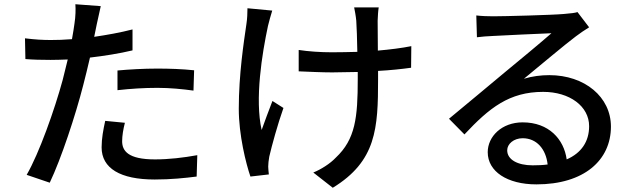

<svg xmlns="http://www.w3.org/2000/svg" viewBox="-20 -821 3040 907"><path d="M535 -488V-395C598 -402 659 -406 724 -406C784 -406 843 -400 894 -393L897 -489C840 -495 780 -497 722 -497C658 -497 589 -493 535 -488ZM570 -241 477 -250C468 -209 460 -167 460 -125C460 -26 548 27 711 27C787 27 854 20 909 13L912 -88C846 -76 778 -68 712 -68C584 -68 557 -109 557 -154C557 -179 562 -210 570 -241ZM220 -632C182 -632 147 -634 98 -640L100 -542C136 -539 173 -538 219 -538C244 -538 271 -539 300 -540L276 -443C238 -303 165 -97 106 5L215 42C269 -71 337 -277 373 -418C384 -460 395 -506 405 -549C473 -557 543 -568 606 -583V-682C548 -667 486 -656 425 -647L437 -706C441 -726 450 -767 456 -792L336 -801C338 -779 337 -742 332 -711C330 -692 325 -666 320 -636C285 -633 251 -632 220 -632Z M1266 -771 1149 -782C1149 -761 1148 -732 1144 -707C1132 -624 1108 -471 1108 -307C1108 -183 1142 -48 1163 13L1250 3C1249 -9 1247 -24 1247 -34C1247 -45 1249 -66 1252 -81C1264 -133 1292 -235 1319 -311L1267 -344C1250 -300 1229 -244 1216 -207C1183 -353 1218 -568 1246 -699C1251 -718 1259 -750 1266 -771ZM1391 -585V-484C1437 -482 1503 -479 1549 -479L1670 -481V-448C1670 -266 1659 -163 1566 -76C1540 -48 1495 -20 1460 -6L1552 66C1758 -60 1766 -215 1766 -447V-486C1824 -489 1879 -495 1922 -501L1923 -603C1878 -594 1823 -587 1765 -582L1764 -723C1765 -746 1766 -768 1769 -786H1653C1656 -771 1661 -746 1663 -723C1665 -696 1667 -636 1668 -576C1627 -575 1586 -574 1548 -574C1494 -574 1436 -578 1391 -585Z M2567 -44C2545 -41 2521 -40 2496 -40C2425 -40 2376 -67 2376 -111C2376 -141 2407 -168 2449 -168C2515 -168 2559 -117 2567 -44ZM2230 -748 2233 -645C2256 -648 2282 -650 2307 -651C2359 -654 2532 -662 2585 -664C2535 -620 2419 -524 2363 -478C2304 -429 2179 -324 2101 -260L2174 -186C2292 -312 2386 -387 2546 -387C2671 -387 2763 -319 2763 -225C2763 -152 2726 -98 2657 -68C2644 -163 2573 -243 2449 -243C2350 -243 2284 -176 2284 -102C2284 -11 2376 50 2514 50C2739 50 2866 -64 2866 -223C2866 -363 2742 -466 2575 -466C2535 -466 2495 -461 2455 -449C2526 -507 2649 -611 2700 -649C2721 -665 2742 -679 2763 -692L2708 -764C2697 -760 2679 -758 2644 -755C2590 -750 2362 -744 2310 -744C2286 -744 2255 -745 2230 -748Z"/></svg>

Font: ChiuKong Gothic CL Medium
Style: Regular
Weight: 500
Designer: Ryoko NISHIZUKA 西塚涼子 (kana, bopomofo & ideographs); Paul D. Hunt (Latin, Greek & Cyrillic); Sandoll Communications 산돌커뮤니
Foundry: Adobe
Version: Version 1.300